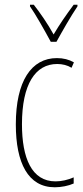

<svg xmlns="http://www.w3.org/2000/svg" viewBox="-20 -783 353 813"><path d="M195 -606H219C245 -653 279 -713 308 -756V-763H292C258 -717 233 -681 207 -637C183 -681 149 -730 123 -763H107V-756C129 -725 168 -656 195 -606ZM212 10C239 10 270 4 292 -6V-32C267 -21 240 -15 215 -15C114 -15 73 -114 73 -257C73 -427 130 -512 222 -512C244 -512 265 -507 283 -496L293 -519C272 -531 248 -537 221 -537C113 -537 47 -440 47 -256C47 -93 99 10 212 10Z"/></svg>

Font: Noto Sans Gurmukhi UI ExtraCondensed Thin
Style: Regular
Weight: 100
Width: 2
Designer: Jelle Bosma - Monotype Design Team
Foundry: Monotype Imaging Inc.
Version: Version 2.004